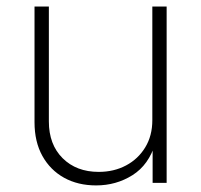

<svg xmlns="http://www.w3.org/2000/svg" viewBox="-20 -561 617 589"><path d="M274.9 7.8Q219.2 7.8 176.8 -15.6Q134.3 -39.1 110.1 -82.5Q85.9 -126 85.9 -186V-541H129.9V-188.5Q129.9 -117.7 172.1 -75.7Q214.4 -33.7 282.7 -33.7Q329.6 -33.7 366.7 -53.5Q403.8 -73.2 425.5 -108.9Q447.3 -144.5 447.3 -192.4V-541H491.2V0H448.2V-121.6H456.5Q436.5 -55.2 386.5 -23.7Q336.4 7.8 274.9 7.8Z"/></svg>

Font: Inter 17pt ExtraLight
Style: Regular
Weight: 250
Version: Version 4.001;git-66647c0bb